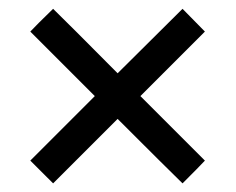

<svg xmlns="http://www.w3.org/2000/svg" viewBox="-20 -560 535 436"><path d="M195.3 -341.8Q158.2 -378.9 48.8 -488.3Q61.5 -502 100.6 -540Q137.7 -503.9 247.1 -393.6Q284.2 -430.7 394.5 -540Q407.2 -527.3 445.3 -488.3Q409.2 -452.1 298.8 -341.8Q335.9 -304.7 445.3 -195.3Q432.6 -181.6 394.5 -143.6Q357.4 -179.7 247.1 -290Q210 -252.9 100.6 -143.6Q87.9 -156.2 48.8 -195.3Q85 -231.4 195.3 -341.8Z"/></svg>

Font: ZAANS 2018
Style: Regular
Weight: 400
Designer: Counter Creatives
Version: Version 1.0 - 24-01-18